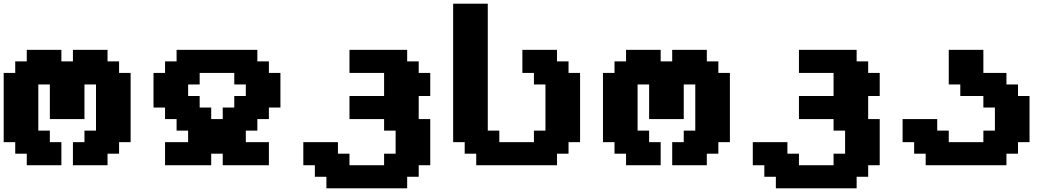

<svg xmlns="http://www.w3.org/2000/svg" viewBox="-20 -895 5721 1040"><path d="M375 0H562.5V-62.5H625V-125H687.5V-500H625V-562.5H562.5V-625H375V-562.5H312.5V-625H125V-562.5H62.5V-500H0V-125H62.5V-62.5H125V0H312.5V-125H250V-187.5H187.5V-437.5H250V-250H437.5V-437.5H500V-187.5H437.5V-125H375Z M1186.5 0H1436.5V-125H1311.5V-187.5H1374V-250H1436.5V-312.5H1499V-500H1436.5V-562.5H1374V-625H936.5V-562.5H874V-500H811.5V-312.5H874V-250H936.5V-187.5H999V-125H874V0H1124V-62.5H1186.5ZM1186.5 -250H1124V-312.5H1061.5V-375H999V-437.5H1061.5V-500H1249V-437.5H1311.5V-375H1249V-312.5H1186.5Z M1748 125H2185.5V62.5H2248V0H2310.5V-250H2248V-375H2310.5V-500H2248V-562.5H2185.5V-625H1873V-500H2060.5V-375H1873V-250H2060.5V-187.5H2123V-62.5H2060.5V0H1873V-62.5H1810.5V-125H1623V0H1685.5V62.5H1748Z M2559.6 0H2997.1V-62.5H3059.6V-125H3122.1V-500H3059.6V-562.5H2997.1V-625H2809.6V-500H2872.1V-437.5H2934.6V-187.5H2872.1V-125H2684.6V-187.5H2622.1V-875H2434.6V-125H2497.1V-62.5H2559.6Z M3621.1 0H3808.6V-62.5H3871.1V-125H3933.6V-500H3871.1V-562.5H3808.6V-625H3621.1V-562.5H3558.6V-625H3371.1V-562.5H3308.6V-500H3246.1V-125H3308.6V-62.5H3371.1V0H3558.6V-125H3496.1V-187.5H3433.6V-437.5H3496.1V-250H3683.6V-437.5H3746.1V-187.5H3683.6V-125H3621.1Z M4182.6 125H4620.1V62.5H4682.6V0H4745.1V-250H4682.6V-375H4745.1V-500H4682.6V-562.5H4620.1V-625H4307.6V-500H4495.1V-375H4307.6V-250H4495.1V-187.5H4557.6V-62.5H4495.1V0H4307.6V-62.5H4245.1V-125H4057.6V0H4120.1V62.5H4182.6Z M4994.1 0H5431.6V-62.5H5494.1V-125H5556.6V-375H5494.1V-437.5H5431.6V-500H5306.6V-625H5119.1V-437.5H5181.6V-375H5306.6V-312.5H5369.1V-187.5H5306.6V-125H5119.1V-187.5H5056.6V-250H4869.1V-125H4931.6V-62.5H4994.1Z"/></svg>

Font: Faithful 32x
Style: Semibold
Weight: 400
Foundry: Faithful Resource Pack
Version: Version 1.0; January 27, 2023